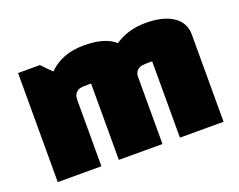

<svg xmlns="http://www.w3.org/2000/svg" viewBox="-88 -671 1030 827"><g transform="rotate(-20 427.0 -257.5)"><path d="M330 -350H316Q293 -350 281.5 -348Q270 -346 260 -335.5Q250 -325 250 -304V0H50V-500H150L195 -454Q256 -515 355 -515Q454 -515 498 -474Q559 -515 639.5 -515Q720 -515 765 -484.5Q810 -454 810 -400V0H610V-350H596Q575 -350 563 -348Q551 -346 541 -337Q531 -328 530 -310V0H330Z"/></g></svg>

Font: Changa One
Style: Regular
Weight: 400
Designer: Eduardo Rodriguez Tunni
Foundry: Eduardo Rodriguez Tunni
Version: Version 1.003